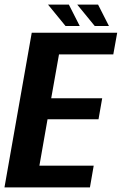

<svg xmlns="http://www.w3.org/2000/svg" viewBox="-44 -818 532 838"><path d="M-24.5 0 94.5 -675H467.5L450.5 -580.5H213.5L179.5 -389H402L386 -297.5H163.5L128 -95H365L348.5 0ZM369.5 -704.5 293 -798H384L431.5 -704.5ZM242 -704.5 165.5 -798H256.5L304 -704.5Z"/></svg>

Font: Anybody SemiBold
Style: Italic
Weight: 600
Italic angle: -10°
Designer: Tyler Finck
Foundry: Etcetera Type Company
Version: Version 1.010; ttfautohint (v1.8.3) -l 8 -r 50 -G 200 -x 14 